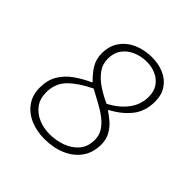

<svg xmlns="http://www.w3.org/2000/svg" viewBox="-175 -794 950 950"><g transform="rotate(45 300.0 -319.5)"><path d="M270 12Q217 12 172.5 -6.5Q128 -25 101 -62Q74 -99 74 -153Q74 -204 96 -241.5Q118 -279 156 -306Q194 -333 239 -353V-357Q207 -388 189 -418.5Q171 -449 171 -489Q171 -541 197 -577.5Q223 -614 266.5 -632.5Q310 -651 362 -651Q407 -651 444.5 -635Q482 -619 504.5 -586.5Q527 -554 527 -506Q527 -439 491 -393Q455 -347 393 -314V-310Q410 -299 432.5 -280.5Q455 -262 472 -234Q489 -206 489 -168Q489 -111 460.5 -71Q432 -31 382.5 -9.5Q333 12 270 12ZM364 -329Q417 -355 452.5 -399.5Q488 -444 488 -501Q488 -539 470.5 -564.5Q453 -590 423.5 -603.5Q394 -617 359 -617Q320 -617 286 -602.5Q252 -588 231.5 -560Q211 -532 211 -492Q211 -453 232.5 -423.5Q254 -394 289 -370.5Q324 -347 364 -329ZM271 -23Q318 -23 359 -38.5Q400 -54 425 -84.5Q450 -115 450 -161Q450 -194 433.5 -219Q417 -244 390 -264.5Q363 -285 330 -302.5Q297 -320 266 -337Q197 -304 155 -263Q113 -222 113 -158Q113 -113 135.5 -83Q158 -53 194 -38Q230 -23 271 -23Z"/></g></svg>

Font: Source Code Pro ExtraLight Light
Style: Italic
Weight: 300
Italic angle: -11°
Monospace: yes
Version: Version 1.016;hotconv 1.0.116;makeotfexe 2.5.65601